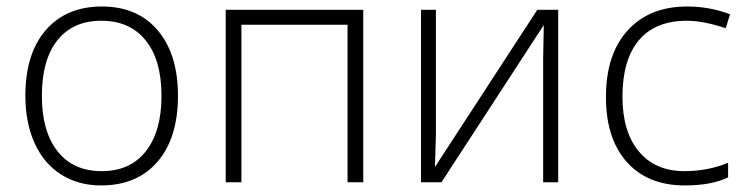

<svg xmlns="http://www.w3.org/2000/svg" viewBox="-20 -561 2302 591"><path d="M527.8 -266.1Q527.8 -136.2 464.8 -63.2Q401.9 9.8 291 9.8Q221.2 9.8 168 -23.9Q114.7 -57.6 86.4 -120.6Q58.1 -183.6 58.1 -266.1Q58.1 -396 121.1 -468.5Q184.1 -541 293.9 -541Q403.3 -541 465.6 -467.5Q527.8 -394 527.8 -266.1ZM108.9 -266.1Q108.9 -156.7 157 -95.5Q205.1 -34.2 293 -34.2Q380.9 -34.2 429 -95.5Q477.1 -156.7 477.1 -266.1Q477.1 -376 428.5 -436.5Q379.9 -497.1 292 -497.1Q204.1 -497.1 156.5 -436.8Q108.9 -376.5 108.9 -266.1Z M723.1 0H674.8V-530.8H1098.1V0H1049.8V-484.9H723.1Z M1321.8 -530.8V-147L1318.8 -46.9L1633.8 -530.8H1698.2V0H1651.9V-381.3L1653.8 -483.9L1338.9 0H1275.9V-530.8Z M2087.9 9.8Q1974.1 9.8 1909.7 -62Q1845.2 -133.8 1845.2 -262.2Q1845.2 -394 1912.1 -467.5Q1979 -541 2095.2 -541Q2164.1 -541 2227.1 -517.1L2213.9 -474.1Q2145 -497.1 2094.2 -497.1Q1996.6 -497.1 1946.3 -436.8Q1896 -376.5 1896 -263.2Q1896 -155.8 1946.3 -95Q1996.6 -34.2 2086.9 -34.2Q2159.2 -34.2 2221.2 -60.1V-15.1Q2170.4 9.8 2087.9 9.8Z"/></svg>

Font: JBL Sans
Style: Light
Weight: 300
Version: Version 1.10